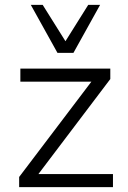

<svg xmlns="http://www.w3.org/2000/svg" viewBox="-20 -772 526 792"><path d="M59 0V-42L372 -455L375 -435H64V-489H435V-446L121 -31L118 -54H446V0ZM217 -554 107 -752H156L250 -602L344 -752H393L283 -554Z"/></svg>

Font: Nunito Sans 10pt Light
Style: Regular
Weight: 300
Designer: Vernon Adams
Foundry: Vernon Adams
Version: Version 3.101;gftools[0.9.27]